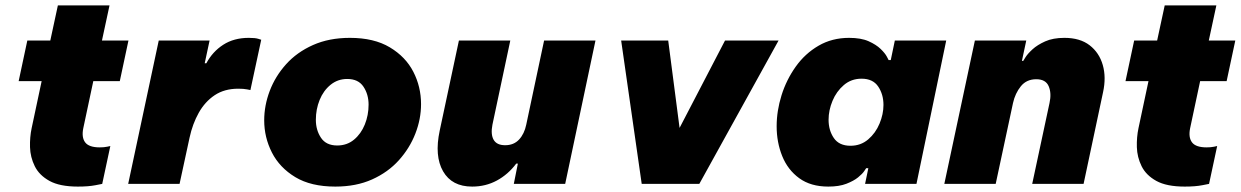

<svg xmlns="http://www.w3.org/2000/svg" viewBox="-20 -680 4590 710"><path d="M268 10Q201 10 163 -11Q125 -32 108.5 -65.5Q92 -99 91 -136Q90 -173 97 -206L134 -380H49L81 -530H166L194 -660H385L357 -530H455L423 -380H325L288 -206Q281 -172 295 -153.5Q309 -135 349 -135Q365 -135 376.5 -137.5Q388 -140 388 -140L358 0Q358 0 332.5 5Q307 10 268 10Z M454 0 567 -530H755L737 -446H743Q766 -489 805.5 -514.5Q845 -540 900 -540Q924 -540 935 -536.5Q946 -533 946 -533L906 -347Q906 -347 893.5 -349.5Q881 -352 861 -352Q810 -352 774 -328Q738 -304 715 -263Q692 -222 681 -171L644 0Z M1220 10Q1130 10 1072 -25Q1014 -60 985.5 -116Q957 -172 957 -235Q957 -290 977.5 -344Q998 -398 1038 -442.5Q1078 -487 1137.5 -513.5Q1197 -540 1274 -540Q1363 -540 1421.5 -505Q1480 -470 1508.5 -414.5Q1537 -359 1537 -295Q1537 -240 1516 -186Q1495 -132 1455 -87.5Q1415 -43 1356 -16.5Q1297 10 1220 10ZM1227 -142Q1263 -142 1289 -163.5Q1315 -185 1329 -219.5Q1343 -254 1343 -293Q1343 -331 1324 -359.5Q1305 -388 1264 -388Q1229 -388 1202.5 -366.5Q1176 -345 1162 -310.5Q1148 -276 1148 -237Q1148 -199 1167 -170.5Q1186 -142 1227 -142Z M1726 10Q1651 10 1618.5 -46.5Q1586 -103 1606 -197L1677 -530H1867L1801 -219Q1794 -183 1805.5 -163Q1817 -143 1848 -143Q1880 -143 1899.5 -164Q1919 -185 1926 -219L1992 -530H2182L2070 0H1880L1895 -75H1889Q1859 -35 1817.5 -12.5Q1776 10 1726 10Z M2353 0 2277 -530H2451L2493 -207L2661 -530H2859L2566 0Z M3120 -540Q3164 -540 3192 -527.5Q3220 -515 3236.5 -499Q3253 -483 3259.5 -470.5Q3266 -458 3266 -458H3274L3289 -530H3479L3369 0H3179L3191 -58H3183Q3183 -58 3176 -47.5Q3169 -37 3153 -24Q3137 -11 3110 -0.5Q3083 10 3043 10Q2978 10 2935.5 -21Q2893 -52 2872.5 -103Q2852 -154 2852 -213Q2852 -270 2870 -327.5Q2888 -385 2922.5 -433.5Q2957 -482 3007 -511Q3057 -540 3120 -540ZM3166 -389Q3128 -389 3100.5 -365.5Q3073 -342 3058.5 -307Q3044 -272 3044 -237Q3044 -198 3063.5 -169.5Q3083 -141 3125 -141Q3163 -141 3190.5 -164.5Q3218 -188 3232.5 -223Q3247 -258 3247 -292Q3247 -331 3227.5 -360Q3208 -389 3166 -389Z M3472 0 3585 -530H3775L3759 -455H3764Q3764 -455 3772 -468Q3780 -481 3798 -497.5Q3816 -514 3845 -527Q3874 -540 3916 -540Q3974 -540 4009.5 -512.5Q4045 -485 4058 -439.5Q4071 -394 4059 -339L3987 0H3797L3861 -299Q3869 -335 3858 -361Q3847 -387 3812 -387Q3776 -387 3755 -361Q3734 -335 3726 -299L3662 0Z M4361 10Q4294 10 4256 -11Q4218 -32 4201.5 -65.5Q4185 -99 4184 -136Q4183 -173 4190 -206L4227 -380H4142L4174 -530H4259L4287 -660H4478L4450 -530H4548L4516 -380H4418L4381 -206Q4374 -172 4388 -153.5Q4402 -135 4442 -135Q4458 -135 4469.5 -137.5Q4481 -140 4481 -140L4451 0Q4451 0 4425.5 5Q4400 10 4361 10Z"/></svg>

Font: Be Vietnam Pro Black
Style: Italic
Weight: 900
Italic angle: -12°
Designer: Lam Bao, Tony Le, Vietanh Nguyen
Foundry: Yellow Type Foundry
Version: Version 1.002; ttfautohint (v1.8.3)